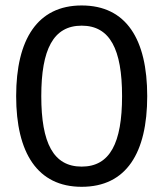

<svg xmlns="http://www.w3.org/2000/svg" viewBox="-20 -682 607 713"><path d="M283.3 11.7C449.2 11.7 526.7 -114.2 526.7 -325C526.7 -535.8 449.2 -661.7 283.3 -661.7C119.2 -661.7 40 -535.8 40 -325C40 -114.2 119.2 11.7 283.3 11.7ZM283.3 -63.3C178.3 -63.3 133.3 -150.8 133.3 -325C133.3 -499.2 178.3 -586.7 283.3 -586.7C388.3 -586.7 433.3 -499.2 433.3 -325C433.3 -150.8 388.3 -63.3 283.3 -63.3Z"/></svg>

Font: Familjen Grotesk
Style: Regular
Weight: 400
Designer: Anders Wikstroem, Jonas Baeckman, Matilda Gysing, Kristian Moeller
Foundry: Familjen STHLM AB
Version: Version 2.000